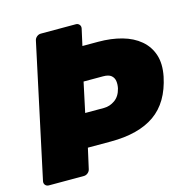

<svg xmlns="http://www.w3.org/2000/svg" viewBox="-103 -802 898 904"><g transform="rotate(-15 345.5 -350.0)"><path d="M26 0Q15 0 8.5 -7.5Q2 -15 4 -26L143 -674Q145 -685 154 -692.5Q163 -700 174 -700H345Q355 -700 361.5 -692.5Q368 -685 366 -674L348 -593H425Q488 -593 540 -578.5Q592 -564 627.5 -534Q663 -504 677.5 -459.5Q692 -415 680 -355Q655 -235 576 -179.5Q497 -124 361 -124H249L227 -26Q225 -15 216 -7.5Q207 0 196 0ZM279 -285H371Q399 -285 424 -302.5Q449 -320 458 -357Q462 -376 459.5 -392.5Q457 -409 444.5 -419.5Q432 -430 405 -430H310Z"/></g></svg>

Font: Rubik ExtraBold
Style: Italic
Weight: 800
Italic angle: -12°
Designer: Hubert and Fischer
Foundry: Hubert and Fischer
Version: Version 2.300;gftools[0.9.30]